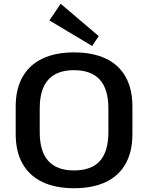

<svg xmlns="http://www.w3.org/2000/svg" viewBox="-20 -986 783 1015"><path d="M371 9Q273 9 204 -24Q135 -57 99 -121Q63 -185 63 -277V-423Q63 -515 99 -579Q135 -643 204 -676Q273 -709 371 -709Q471 -709 540 -676Q609 -643 644.5 -579Q680 -515 680 -423V-277Q680 -185 644.5 -121Q609 -57 540 -24Q471 9 371 9ZM371 -85Q463 -85 508 -135Q553 -185 553 -288V-412Q553 -515 507.5 -565Q462 -615 371 -615Q281 -615 235.5 -565Q190 -515 190 -412V-288Q190 -185 235.5 -135Q281 -85 371 -85ZM502 -795 467 -743 241 -878 301 -966Z"/></svg>

Font: Pathway Extreme 12pt SemiBold
Style: Regular
Weight: 600
Version: Version 1.001;gftools[0.9.26]